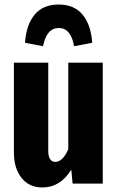

<svg xmlns="http://www.w3.org/2000/svg" viewBox="-20 -806 516 843"><path d="M237.8 -786.1Q305.7 -786.1 342.5 -741.7Q379.4 -697.3 384.8 -618.2L305.2 -603Q291.5 -683.1 237.8 -683.1Q184.6 -683.1 168.9 -603L89.8 -618.2Q95.2 -697.3 132.1 -741.7Q168.9 -786.1 237.8 -786.1ZM431.2 -530.8V0H298.8L293 -61Q244.6 17.1 166 17.1Q107.9 17.1 74.5 -25.1Q41 -67.4 41 -136.2V-530.8H191.9V-142.1Q191.9 -119.6 200 -107.4Q208 -95.2 223.1 -95.2Q255.4 -95.2 279.8 -150.9V-530.8Z"/></svg>

Font: Fira Sans Compressed
Style: Bold
Weight: 700
Width: 1
Designer: Carrois Corporate & Edenspiekermann AG
Foundry: Carrois Corporate GbR & Edenspiekermann AG
Version: Version 4.203;PS 004.203;hotconv 1.0.88;makeotf.lib2.5.64775